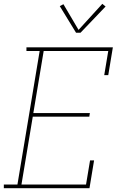

<svg xmlns="http://www.w3.org/2000/svg" viewBox="-30 -982 650 1002"><path d="M-10 0V-19H61L177 -716H108V-735H559L535 -590H514L535 -716H198L144 -392H439L436 -373H141L82 -19H419L440 -145H461L437 0ZM367 -811 282 -950 301 -960 380 -826 504 -962 521 -948 390 -811Z"/></svg>

Font: Iosevka Slab Thin Extended
Style: Italic
Weight: 100
Width: 7
Italic angle: -9°
Monospace: yes
Designer: Belleve Invis
Foundry: Belleve Invis
Version: Version 11.1.0; ttfautohint (v1.8.3)